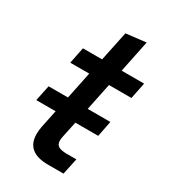

<svg xmlns="http://www.w3.org/2000/svg" viewBox="-174 -777 754 859"><g transform="rotate(30 203.5 -347.0)"><path d="M103 -94Q103 -114 107 -133L126 -224H26L43 -305H143L172 -445H74L91 -529H190L222 -682L325 -694L291 -529H407L390 -445H274L245 -305H362L346 -224H228L211 -144Q208 -131 208 -121Q208 -100 222 -92Q236 -84 264 -84H314L296 0H216Q103 0 103 -94Z"/></g></svg>

Font: Mona Sans Medium
Style: Italic
Weight: 500
Italic angle: -11.7°
Designer: Deni Anggara
Foundry: GitHub
Version: Version 2.000